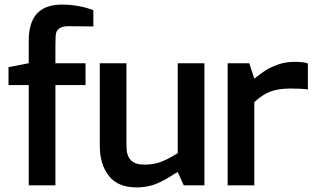

<svg xmlns="http://www.w3.org/2000/svg" viewBox="-20 -806 1379 835"><path d="M17 -436V-514L105 -531V-630Q105 -786 249 -786Q320 -786 386 -762V-691L280 -692Q249 -693 234 -679Q223 -670 222 -649.5Q221 -629 221 -609V-531H352V-436H221V0H105V-436Z M414 -172V-531H530V-170Q530 -129 549 -109.5Q568 -90 607 -90Q646 -90 677 -101Q708 -112 753 -140V-531H869V0H779L753 -58Q745 -54 727 -42.5Q709 -31 700 -26Q691 -21 674 -13Q657 -5 644 -1Q610 9 575 9Q492 9 453 -41.5Q414 -92 414 -172Z M1319 -530V-417Q1293 -421 1243 -421Q1193 -421 1158 -408.5Q1123 -396 1086 -362V0H970V-531H1064L1086 -464Q1115 -487 1135 -500Q1155 -513 1188 -525Q1221 -537 1262 -537Q1303 -537 1319 -530Z"/></svg>

Font: Exo
Style: DemiBold
Weight: 600
Designer: Natanael Gama
Version: Version 1.00